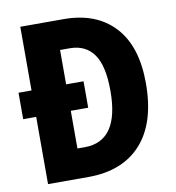

<svg xmlns="http://www.w3.org/2000/svg" viewBox="-80 -786 785 858"><g transform="rotate(-10 312.0 -357.0)"><path d="M266 -714Q413 -714 495.5 -625.5Q578 -537 578 -368Q578 -189 493 -94.5Q408 0 252 0H69V-305H10V-425H69V-714ZM270 -581H226V-425H305V-305H226V-134H259Q416 -134 416 -362Q416 -477 378.5 -529Q341 -581 270 -581Z"/></g></svg>

Font: Noto Sans Tamil Condensed ExtraBold
Style: Regular
Weight: 800
Width: 3
Designer: Jelle Bosma - Monotype Design Team
Foundry: Monotype Imaging Inc.
Version: Version 2.004; ttfautohint (v1.8.4.7-5d5b)